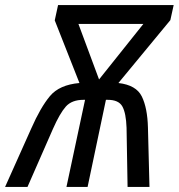

<svg xmlns="http://www.w3.org/2000/svg" viewBox="-69 -734 702 754"><path d="M-49 0H39L139 -228Q166 -289 189.5 -315.5Q213 -342 259 -342H265L192 0H275L347 -342H354Q397 -342 411.5 -316Q426 -290 428 -232L432 0H518L512 -233Q510 -310 488 -355Q466 -400 396 -408L600 -655L613 -714H159L146 -654L243 -408Q164 -401 127 -356.5Q90 -312 54 -230ZM320 -422 239 -640H494Z"/></svg>

Font: Noto Sans UI SemiCondensed
Style: Italic
Weight: 400
Width: 4
Italic angle: -12°
Designer: Monotype Design Team
Foundry: Monotype Imaging Inc.
Version: Version 1.901